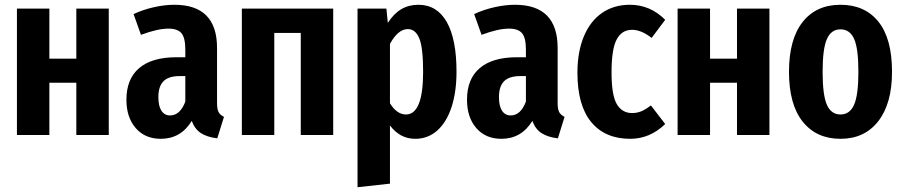

<svg xmlns="http://www.w3.org/2000/svg" viewBox="-20 -566 3790 805"><path d="M300 0V-219H187V0H51V-530H187V-320H300V-530H436V0Z M919 -76 891 14Q849 9 823 -7.5Q797 -24 784 -59Q738 16 654 16Q588 16 549 -29Q510 -74 510 -148Q510 -235 563.5 -280.5Q617 -326 720 -326H757V-358Q757 -407 741 -426.5Q725 -446 686 -446Q641 -446 571 -420L540 -507Q581 -526 626 -536Q671 -546 711 -546Q890 -546 890 -365V-134Q890 -108 896.5 -96Q903 -84 919 -76ZM757 -140V-247H733Q687 -247 665.5 -225.5Q644 -204 644 -159Q644 -121 657 -101.5Q670 -82 693 -82Q735 -82 757 -140Z M1241 0V-428H1130V0H994V-530H1377V0Z M1894 -266Q1894 -180 1873 -116.5Q1852 -53 1813 -18.5Q1774 16 1721 16Q1657 16 1615 -40V204L1479 219V-530H1600L1606 -470Q1631 -509 1662.5 -527.5Q1694 -546 1734 -546Q1812 -546 1853 -474Q1894 -402 1894 -266ZM1754 -265Q1754 -366 1738 -405Q1722 -444 1690 -444Q1649 -444 1615 -382V-133Q1644 -86 1682 -86Q1754 -86 1754 -265Z M2347 -76 2319 14Q2277 9 2251 -7.5Q2225 -24 2212 -59Q2166 16 2082 16Q2016 16 1977 -29Q1938 -74 1938 -148Q1938 -235 1991.5 -280.5Q2045 -326 2148 -326H2185V-358Q2185 -407 2169 -426.5Q2153 -446 2114 -446Q2069 -446 1999 -420L1968 -507Q2009 -526 2054 -536Q2099 -546 2139 -546Q2318 -546 2318 -365V-134Q2318 -108 2324.5 -96Q2331 -84 2347 -76ZM2185 -140V-247H2161Q2115 -247 2093.5 -225.5Q2072 -204 2072 -159Q2072 -121 2085 -101.5Q2098 -82 2121 -82Q2163 -82 2185 -140Z M2769 -483 2712 -407Q2669 -441 2630 -441Q2587 -441 2565.5 -400.5Q2544 -360 2544 -262Q2544 -167 2566 -129.5Q2588 -92 2630 -92Q2651 -92 2669 -99.5Q2687 -107 2709 -124L2769 -46Q2705 16 2622 16Q2517 16 2459 -54Q2401 -124 2401 -261Q2401 -349 2428 -413.5Q2455 -478 2504.5 -512Q2554 -546 2621 -546Q2706 -546 2769 -483Z M3070 0V-219H2957V0H2821V-530H2957V-320H3070V-530H3206V0Z M3720 -265Q3720 -132 3662.5 -58Q3605 16 3504 16Q3403 16 3345.5 -56Q3288 -128 3288 -265Q3288 -401 3345 -473.5Q3402 -546 3504 -546Q3606 -546 3663 -475Q3720 -404 3720 -265ZM3429 -265Q3429 -167 3447 -126.5Q3465 -86 3504 -86Q3543 -86 3561 -127Q3579 -168 3579 -265Q3579 -363 3561 -403Q3543 -443 3504 -443Q3465 -443 3447 -402.5Q3429 -362 3429 -265Z"/></svg>

Font: Fira Sans Extra Condensed SemiBold
Style: Regular
Weight: 600
Width: 1
Designer: Carrois Corporate & Edenspiekermann AG
Foundry: Carrois Corporate GbR & Edenspiekermann AG
Version: Version 4.203